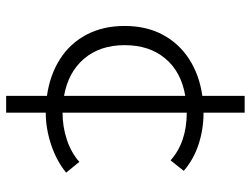

<svg xmlns="http://www.w3.org/2000/svg" viewBox="-118 -618 835 640"><g transform="rotate(90 300.0 -297.5)"><path d="M299 100V-36Q229 -46 176.5 -79.5Q124 -113 95 -168Q66 -223 66 -295Q66 -367 95 -421.5Q124 -476 176.5 -510Q229 -544 299 -554V-695H355V-558Q410 -558 460.5 -541.5Q511 -525 549 -492L514 -448Q484 -475 444 -488.5Q404 -502 355 -502V-88Q402 -88 445.5 -102.5Q489 -117 519 -144L555 -100Q516 -68 462 -50Q408 -32 355 -32V100ZM299 -93V-497Q220 -484 175 -431Q130 -378 130 -295Q130 -213 175 -160Q220 -107 299 -93Z"/></g></svg>

Font: Radio Canada Light
Style: Regular
Weight: 300
Designer: Charles Daoud, Etienne Aubert Bonn, Alexandre Saumier Demers, Jacques Le Bailly
Foundry: Radio-Canada
Version: Version 2.104;gftools[0.9.28.dev5+ged2979d]